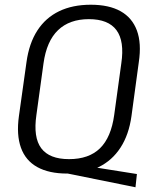

<svg xmlns="http://www.w3.org/2000/svg" viewBox="-20 -727 645 812"><path d="M232 0 257 -39 559 9 553 65ZM264 7Q187 7 137.5 -20.5Q88 -48 68.5 -102.5Q49 -157 60 -236L92 -464Q103 -544 138 -598Q173 -652 230 -679.5Q287 -707 364 -707Q441 -707 490 -679.5Q539 -652 559 -598Q579 -544 567 -464L536 -236Q525 -157 489.5 -102.5Q454 -48 397.5 -20.5Q341 7 264 7ZM272 -54Q356 -54 403 -100Q450 -146 463 -241L493 -459Q507 -553 472.5 -599.5Q438 -646 356 -646Q274 -646 225.5 -599.5Q177 -553 164 -459L134 -241Q120 -146 154.5 -100Q189 -54 272 -54Z"/></svg>

Font: Pathway Extreme SemiCondensed Light
Style: Italic
Weight: 300
Width: 4
Italic angle: -8°
Version: Version 1.001;gftools[0.9.26]